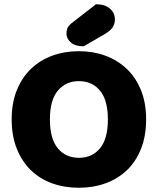

<svg xmlns="http://www.w3.org/2000/svg" viewBox="-20 -866 743 904"><path d="M351 18Q283 18 225 -3Q167 -24 125 -65Q83 -106 59 -166Q35 -226 35 -304Q35 -382 59.5 -442Q84 -502 126.5 -542.5Q169 -583 226.5 -604Q284 -625 351 -625Q418 -625 475.5 -604Q533 -583 576 -542.5Q619 -502 643.5 -442Q668 -382 668 -304Q668 -226 644 -165.5Q620 -105 577.5 -64.5Q535 -24 477 -3Q419 18 351 18ZM351 -484Q290 -484 252.5 -439.5Q215 -395 215 -304Q215 -213 252 -168Q289 -123 352 -123Q414 -123 451 -168Q488 -213 488 -304Q488 -394 451 -439Q414 -484 351 -484ZM432 -846Q474 -846 497.5 -825.5Q521 -805 521 -775Q521 -755 511.5 -739Q502 -723 474 -706L374 -648Q334 -648 313.5 -666Q293 -684 293 -708Q293 -720 296.5 -731Q300 -742 316 -756Z"/></svg>

Font: Baloo 2 Latin ExtraBold
Style: Regular
Weight: 400
Designer: Sarang Kulkarni and Ek Type
Foundry: Ek Type
Version: Version 1.001